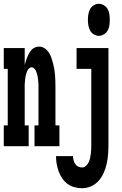

<svg xmlns="http://www.w3.org/2000/svg" viewBox="-27 -775 647 1018"><path d="M497 -585Q483 -585 470 -593Q457 -601 450.5 -613.5Q444 -626 441.5 -640.5Q439 -655 439 -670Q439 -685 441.5 -699.5Q444 -714 450.5 -726.5Q457 -739 470 -747Q483 -755 497 -755Q511 -755 524 -747Q537 -739 544 -726.5Q551 -714 553 -699.5Q555 -685 555 -670Q555 -655 553 -640.5Q551 -626 544 -613.5Q537 -601 524 -593Q511 -585 497 -585ZM-7 0V-110H14V-410H-7V-520H104V-430Q107 -441 110 -451.5Q113 -462 117.5 -472.5Q122 -483 127.5 -493Q133 -503 140.5 -511Q148 -519 159 -523.5Q170 -528 180 -528Q196 -528 209.5 -519Q223 -510 232 -496Q241 -482 246 -467Q251 -452 255 -436.5Q259 -421 261.5 -405.5Q264 -390 265 -374Q266 -358 266.5 -342Q267 -326 267 -310V-110H288V0H156V-110H177V-310Q177 -318 177 -325.5Q177 -333 176 -340.5Q175 -348 174.5 -355.5Q174 -363 172.5 -370.5Q171 -378 168.5 -385.5Q166 -393 163 -400Q160 -407 154 -412.5Q148 -418 141 -418Q133 -418 127 -412.5Q121 -407 118 -400Q115 -393 112.5 -385.5Q110 -378 108.5 -370.5Q107 -363 106.5 -355.5Q106 -348 105 -340.5Q104 -333 104 -325.5Q104 -318 104 -310V-110H125V0ZM408 223Q388 223 367.5 217.5Q347 212 330.5 199.5Q314 187 302.5 170Q291 153 284 133.5Q277 114 273.5 94Q270 74 270 53H360Q360 64 363 74.5Q366 85 371.5 94Q377 103 387 108Q397 113 408 113Q420 113 429 104.5Q438 96 443 85.5Q448 75 450.5 63.5Q453 52 454.5 40.5Q456 29 456.5 17.5Q457 6 457 -6V-410H379V-520H548V-6Q548 19 546 44.5Q544 70 538.5 94Q533 118 523 141Q513 164 496.5 183Q480 202 456.5 212.5Q433 223 408 223Z"/></svg>

Font: Iosevka HT Extrabold Extended
Style: Regular
Weight: 800
Width: 7
Monospace: yes
Designer: Belleve Invis
Foundry: Belleve Invis
Version: Version 32.3.0; ttfautohint (v1.8.4)